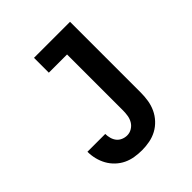

<svg xmlns="http://www.w3.org/2000/svg" viewBox="-203 -867 1006 1006"><g transform="rotate(-45 300.0 -363.5)"><path d="M270 8Q243 8 216 3.5Q189 -1 165 -12.5Q141 -24 121 -43Q101 -62 88 -85.5Q75 -109 68.5 -135.5Q62 -162 62 -189H194Q194 -173 198.5 -156.5Q203 -140 213 -127.5Q223 -115 238.5 -108.5Q254 -102 270 -102Q289 -102 305.5 -112Q322 -122 331.5 -138Q341 -154 344 -173Q347 -192 347 -210V-625H212V-735H479V-210Q479 -182 474.5 -153.5Q470 -125 458 -99Q446 -73 426 -51.5Q406 -30 381 -16.5Q356 -3 327.5 2.5Q299 8 270 8Z"/></g></svg>

Font: Iosevka Curly Slab XBdEx
Style: Regular
Weight: 800
Width: 7
Monospace: yes
Designer: Belleve Invis
Foundry: Belleve Invis
Version: Version 11.0.0; ttfautohint (v1.8.3)